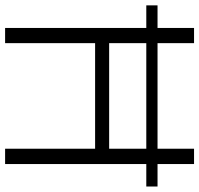

<svg xmlns="http://www.w3.org/2000/svg" viewBox="-34 -746 780 752"><g transform="rotate(90 356.0 -370.0)"><path d="M89.5 0V-553H1V-597H89.5V-740H149V-597H562.5V-740H622.5V-597H710.5V-553H622.5V0H562.5V-352.5H149V0ZM149 -407.5H562.5V-553H149Z"/></g></svg>

Font: Encode Sans Lt
Style: Regular
Weight: 300
Designer: Multiple Designers
Foundry: Impallari Type
Version: Version 3.002; ttfautohint (v1.8.3) -l 8 -r 50 -G 200 -x 14 